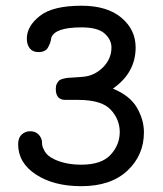

<svg xmlns="http://www.w3.org/2000/svg" viewBox="-20 -639 565 667"><path d="M43 -138.2Q43 -160.2 55.4 -171.6Q67.9 -183.1 85 -183.1Q102.1 -183.1 113 -172.6Q124 -162.1 126 -147V-139.2Q127 -131.3 128.9 -126.7Q130.9 -122.1 135 -114Q139.2 -106 147.5 -98.9Q155.8 -91.8 168 -85.9Q208 -66.9 262.2 -66.9Q333 -66.9 364.5 -101.6Q396 -136.2 396 -180.2Q396 -224.1 364.5 -258.1Q333 -292 251 -292H207Q173.8 -292 173.8 -330.1Q173.8 -341.3 177.5 -348.1Q181.2 -355 185.1 -358.9Q189 -362.8 199.5 -365.5Q210 -368.2 217 -368.7Q224.1 -369.1 240.5 -370.1Q256.8 -371.1 267.1 -372.1Q307.1 -375 337.2 -404.5Q367.2 -434.1 367.2 -474.1Q367.2 -501 343.5 -522.5Q319.8 -543.9 263.2 -543.9Q170.4 -543.9 158.2 -507.8L157.2 -502Q156.2 -495.1 153.6 -488.5Q150.9 -481.9 147 -474.4Q143.1 -466.8 134.5 -462.4Q126 -458 113.8 -458Q93.8 -458 83.5 -470.9Q73.2 -483.9 73.2 -504.9Q73.2 -547.9 118.2 -583.5Q163.1 -619.1 263.2 -619.1Q352.1 -619.1 401.6 -577.6Q451.2 -536.1 451.2 -474.1Q451.2 -386.2 372.1 -331.1Q431.2 -307.1 455.6 -265.1Q480 -223.1 480 -179.2Q480 -100.1 422.6 -46.1Q365.2 7.8 262.2 7.8Q167 7.8 105 -32.7Q43 -73.2 43 -138.2Z"/></svg>

Font: CMU Typewriter Text
Style: Bold
Weight: 700
Version: Version 0.7.0